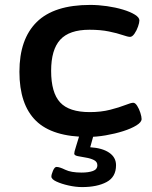

<svg xmlns="http://www.w3.org/2000/svg" viewBox="-20 -550 620 781"><path d="M339 7Q193 7 126 -59Q59 -125 59 -258Q59 -391 129.5 -460.5Q200 -530 347 -530Q380 -530 415 -525Q450 -520 480 -511Q510 -502 528.5 -490.5Q547 -479 547 -467Q547 -458 541.5 -442Q536 -426 527 -413Q518 -400 509 -400Q500 -400 478.5 -407.5Q457 -415 423 -422Q389 -429 344 -429Q262 -429 225 -388.5Q188 -348 188 -262Q188 -173 224.5 -133.5Q261 -94 345 -94Q391 -94 428 -103.5Q465 -113 489 -122.5Q513 -132 522 -132Q530 -132 538 -119.5Q546 -107 551 -91Q556 -75 556 -66Q556 -53 535 -40Q514 -27 481 -16.5Q448 -6 410 0.5Q372 7 339 7ZM314 211Q288 211 259 204.5Q230 198 209.5 188.5Q189 179 189 168Q189 160 195.5 144.5Q202 129 210 129Q222 129 245.5 140.5Q269 152 312 152Q340 152 358 145.5Q376 139 376 122Q376 108 362 101Q348 94 329 91Q310 88 296 85Q282 82 282 75Q282 72 283.5 65Q285 58 290.5 41.5Q296 25 306 -9H363L347 49Q396 52 424 71Q452 90 452 122Q452 170 413.5 190.5Q375 211 314 211Z"/></svg>

Font: Asap Expanded SemiBold
Style: Regular
Weight: 600
Width: 7
Designer: Pablo Cosgaya
Foundry: Omnibus-Type
Version: Version 3.001; ttfautohint (v1.8.4.7-5d5b)